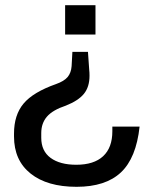

<svg xmlns="http://www.w3.org/2000/svg" viewBox="-20 -554 583 740"><path d="M325 -262Q325 -219 303.5 -192.5Q282 -166 234 -147Q183 -130 161 -104.5Q139 -79 139 -41V-23Q139 28 175 54.5Q211 81 274 81Q342 81 377.5 48Q413 15 413 -48V-66H518Q505 55 446 110.5Q387 166 275 166Q162 166 98 115Q34 64 34 -28V-39Q34 -111 71 -155Q108 -199 196 -230Q227 -241 240.5 -257Q254 -273 256 -299L259 -354H319L324 -283Q325 -276 325 -262ZM231 -534H348V-421H231Z"/></svg>

Font: Mozilla Headline BETA
Style: Regular
Weight: 400
Designer: Studio DRAMA
Foundry: Studio DRAMA
Version: Version 0.100